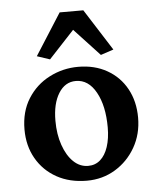

<svg xmlns="http://www.w3.org/2000/svg" viewBox="-49 -692 611 742"><g transform="rotate(-5 256.0 -320.5)"><path d="M258.8 7.8Q192.4 7.8 142.1 -20Q91.8 -47.9 63.5 -97.2Q35.2 -146.5 35.2 -210Q35.2 -279.3 66.9 -329.6Q98.6 -379.9 150.9 -406.7Q203.1 -433.6 262.7 -433.6Q326.2 -433.6 374.5 -406.2Q422.9 -378.9 449.7 -330.1Q476.6 -281.2 476.6 -217.8Q476.6 -154.3 447.3 -103Q418 -51.8 368.7 -22Q319.3 7.8 258.8 7.8ZM268.6 -48.8Q295.9 -48.8 315.4 -65.9Q335 -83 345.7 -115.2Q356.4 -147.5 356.4 -190.4Q356.4 -274.4 327.1 -327.1Q297.9 -379.9 249 -379.9Q207 -379.9 182.1 -339.8Q157.2 -299.8 157.2 -233.4Q157.2 -180.7 171.9 -138.7Q186.5 -96.7 211.4 -72.8Q236.3 -48.8 268.6 -48.8ZM404.3 -488.3 354.5 -471.7 224.6 -611.3H287.1L157.2 -471.7L107.4 -488.3L210 -649.4H301.8Z"/></g></svg>

Font: Crimson Pro ExtraLight SemiBold
Style: Regular
Weight: 600
Version: Version 1.002